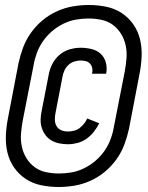

<svg xmlns="http://www.w3.org/2000/svg" viewBox="-20 -709 590 768"><path d="M252 -132Q234 -132 217 -135.5Q200 -139 186 -147Q172 -155 162 -168.5Q152 -182 147 -198Q142 -214 142.5 -231.5Q143 -249 147 -267L175 -411Q179 -433 189.5 -453.5Q200 -474 218 -489.5Q236 -505 258.5 -511.5Q281 -518 302 -518Q324 -518 345.5 -513Q367 -508 382 -494.5Q397 -481 403 -460Q409 -439 405 -417L404 -414H348V-415Q351 -426 349 -436.5Q347 -447 340 -454.5Q333 -462 323 -464.5Q313 -467 302 -467Q289 -467 276 -462.5Q263 -458 253 -448.5Q243 -439 237.5 -426.5Q232 -414 230 -402L202 -257Q199 -243 199.5 -229Q200 -215 206.5 -204Q213 -193 225.5 -188Q238 -183 252 -183Q263 -183 275.5 -186Q288 -189 298 -196.5Q308 -204 316 -214Q324 -224 329 -235L377 -216Q368 -198 355.5 -182Q343 -166 326 -154Q309 -142 289.5 -137Q270 -132 252 -132ZM215 39Q179 39 145 32Q111 25 83.5 7Q56 -11 37 -38Q18 -65 10 -98Q2 -131 3.5 -166.5Q5 -202 12 -237L54 -456Q61 -488 72.5 -519Q84 -550 104 -578Q124 -606 150.5 -628Q177 -650 208 -664Q239 -678 271.5 -683.5Q304 -689 335 -689Q371 -689 405 -682Q439 -675 466.5 -657Q494 -639 513 -612Q532 -585 540 -552Q548 -519 546.5 -483.5Q545 -448 538 -413L496 -194Q489 -162 477.5 -131Q466 -100 446 -72Q426 -44 399.5 -22Q373 0 342 14Q311 28 278.5 33.5Q246 39 215 39ZM216 -15Q241 -15 266.5 -19.5Q292 -24 316.5 -36Q341 -48 362 -66Q383 -84 398.5 -106.5Q414 -129 423 -154Q432 -179 436 -204L479 -423Q484 -450 486 -476.5Q488 -503 482.5 -528Q477 -553 464 -574Q451 -595 431.5 -609.5Q412 -624 386.5 -629.5Q361 -635 334 -635Q309 -635 283.5 -630.5Q258 -626 233.5 -614Q209 -602 188 -584Q167 -566 151.5 -543.5Q136 -521 127 -496Q118 -471 114 -446L71 -227Q66 -200 64 -173.5Q62 -147 67.5 -122Q73 -97 86 -76Q99 -55 118.5 -40.5Q138 -26 163.5 -20.5Q189 -15 216 -15Z"/></svg>

Font: Lode Term
Style: Italic
Weight: 400
Italic angle: -11°
Monospace: yes
Designer: Belleve Invis
Foundry: Belleve Invis
Version: Version 29.2.0